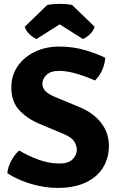

<svg xmlns="http://www.w3.org/2000/svg" viewBox="-20 -932 596 967"><path d="M17 -59.5Q20 -92 37.2 -123.5Q54.5 -155 76.5 -174Q119 -148.5 172.2 -128.5Q225.5 -108.5 279 -108.5Q325 -108.5 346 -130.2Q367 -152 367 -178.5Q367 -197 354.5 -218.5Q342 -240 300 -257.5L179.5 -308Q117.5 -334 77.2 -377Q37 -420 37 -491Q37 -552 69 -598.5Q101 -645 155.8 -671.2Q210.5 -697.5 278 -697.5Q348 -697.5 409.5 -679.2Q471 -661 510 -641Q508 -608.5 494 -577.8Q480 -547 458 -526.5Q419.5 -544.5 369 -559.8Q318.5 -575 278.5 -575Q234 -575 213.8 -554.5Q193.5 -534 193.5 -511Q193.5 -490 207.8 -474.2Q222 -458.5 255.5 -444.5L378 -393.5Q449.5 -364.5 489 -313.8Q528.5 -263 528.5 -197.5Q528.5 -137.5 499.8 -89.5Q471 -41.5 413 -13.5Q355 14.5 268.5 14.5Q207.5 14.5 139.8 -4.8Q72 -24 17 -59.5ZM343 -907 457 -797Q449.5 -774.5 430.8 -757.8Q412 -741 397.5 -735.5L280.5 -809.5L164 -735.5Q149.5 -741 130.5 -757.8Q111.5 -774.5 104.5 -797L218 -907Q246.5 -912.5 280.5 -912.5Q315 -912.5 343 -907Z"/></svg>

Font: Signika Negative SC
Style: Bold
Weight: 700
Designer: Anna Giedryś
Foundry: Anna Giedryś
Version: Version 2.000; ttfautohint (v1.8.3) -l 8 -r 50 -G 200 -x 9 -